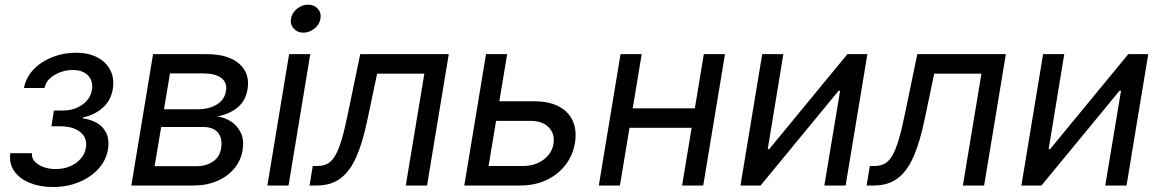

<svg xmlns="http://www.w3.org/2000/svg" viewBox="-20 -771 4825 798"><path d="M199.7 6.3Q146 6.3 103.5 -11Q61 -28.3 39.1 -59.8Q17.1 -91.3 22.9 -134.3H112.8Q109.9 -106.4 139.2 -87.4Q168.5 -68.4 212.4 -68.4Q244.6 -68.4 271.2 -79.8Q297.9 -91.3 315.4 -111.3Q333 -131.3 336.9 -156.7Q343.8 -197.3 314.2 -221.7Q284.7 -246.1 229.5 -246.1H193.8L204.1 -311.5H239.7Q287.6 -311.5 322 -335.7Q356.4 -359.9 362.3 -398.4Q367.7 -434.6 345.9 -457.3Q324.2 -480 282.7 -480Q241.7 -480 206.8 -459.5Q171.9 -439 165 -405.3H79.6Q87.9 -449.2 119.4 -482.2Q150.9 -515.1 197.3 -533.4Q243.7 -551.8 295.4 -551.8Q349.1 -551.8 386 -531.7Q422.9 -511.7 439.5 -477.5Q456.1 -443.4 448.7 -400.4Q440.4 -351.6 405 -321.5Q369.6 -291.5 324.7 -283.2L324.2 -279.3Q384.3 -269.5 410.9 -235.6Q437.5 -201.7 428.7 -149.9Q420.9 -104 388.7 -68.8Q356.4 -33.7 307.4 -13.7Q258.3 6.3 199.7 6.3Z M525.9 0 616.2 -545.9H839.4Q929.2 -545.9 974.6 -505.6Q1020 -465.3 1008.8 -399.9Q1001 -352.1 967.5 -324.5Q934.1 -296.9 883.8 -287.1Q915 -282.7 941.4 -265.1Q967.8 -247.6 981.4 -218Q995.1 -188.5 988.3 -147Q981.4 -104 953.9 -70.8Q926.3 -37.6 882.8 -18.8Q839.4 0 783.7 0ZM622.6 -80.1H796.9Q835.9 -80.1 864.3 -98.9Q892.6 -117.7 898.9 -153.8Q905.8 -194.3 886.5 -218.8Q867.2 -243.2 823.7 -243.2H649.9ZM661.6 -316.9H801.8Q849.6 -316.9 881.6 -336.9Q913.6 -356.9 919.4 -393.6Q924.8 -428.2 899.7 -447Q874.5 -465.8 826.2 -465.8H686.5Z M1091.3 0 1181.6 -545.9H1269.5L1179.2 0ZM1240.7 -635.3Q1215.8 -635.3 1200.7 -652.3Q1185.5 -669.4 1189.5 -693.4Q1193.4 -717.8 1214.4 -734.6Q1235.4 -751.5 1260.3 -751.5Q1285.6 -751.5 1300.8 -734.6Q1315.9 -717.8 1312 -693.4Q1308.1 -669.4 1287.1 -652.3Q1266.1 -635.3 1240.7 -635.3Z M1266.6 0 1279.8 -81.1H1299.3Q1323.7 -81.1 1341.6 -90.8Q1359.4 -100.6 1373.5 -124.8Q1387.7 -148.9 1400.4 -192.1Q1413.1 -235.4 1426.8 -302.7L1477.1 -545.9H1845.2L1754.9 0H1666.5L1743.7 -464.8H1547.4L1506.8 -272Q1487.8 -180.2 1461.4 -119.9Q1435.1 -59.6 1395.5 -29.8Q1356 0 1296.4 0Z M2042 -350.1H2198.7Q2263.7 -350.1 2304.4 -327.6Q2345.2 -305.2 2361.6 -266.1Q2377.9 -227.1 2369.6 -176.8Q2361.3 -127 2331.3 -86.9Q2301.3 -46.9 2252.9 -23.4Q2204.6 0 2140.6 0H1909.7L2000 -545.9H2087.9L2010.7 -81.1H2153.8Q2203.6 -81.1 2238.8 -107.2Q2273.9 -133.3 2280.3 -172.9Q2287.1 -214.8 2260.7 -241.7Q2234.4 -268.6 2185.1 -268.6H2027.8Z M2888.2 -320.8 2874.5 -239.7H2575.2L2588.9 -320.8ZM2647 -545.9 2556.6 0H2468.8L2559.1 -545.9ZM2993.2 -545.9 2902.8 0H2814.9L2905.3 -545.9Z M3494.6 0H3406.2L3471.7 -393.6H3465.3L3141.1 0H3057.6L3147.9 -545.9H3235.8L3170.9 -150.9H3176.8L3502 -545.9H3585Z M3582 0 3595.2 -81.1H3614.7Q3639.2 -81.1 3657 -90.8Q3674.8 -100.6 3689 -124.8Q3703.1 -148.9 3715.8 -192.1Q3728.5 -235.4 3742.2 -302.7L3792.5 -545.9H4160.6L4070.3 0H3981.9L4059.1 -464.8H3862.8L3822.3 -272Q3803.2 -180.2 3776.9 -119.9Q3750.5 -59.6 3710.9 -29.8Q3671.4 0 3611.8 0Z M4662.1 0H4573.7L4639.2 -393.6H4632.8L4308.6 0H4225.1L4315.4 -545.9H4403.3L4338.4 -150.9H4344.2L4669.4 -545.9H4752.4Z"/></svg>

Font: Inter
Style: Italic
Weight: 400
Italic angle: -9.3988°
Designer: Rasmus Andersson
Foundry: rsms
Version: Version 4.001;git-66647c0bb